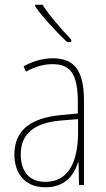

<svg xmlns="http://www.w3.org/2000/svg" viewBox="-20 -784 450 814"><path d="M160 -764H129V-757C163 -708 222 -646 264 -606H282V-616C241 -660 193 -713 160 -764ZM203 -537C162 -537 118 -524 80 -503L90 -480C133 -504 170 -512 203 -512C278 -512 310 -471 310 -351V-303L237 -296C113 -284 41 -234 41 -129C41 -53 82 10 172 10C258 10 294 -43 311 -96H313L315 0H336V-356C336 -486 295 -537 203 -537ZM237 -273 311 -279V-220C310 -98 271 -13 172 -13C106 -13 68 -55 68 -129C68 -219 127 -263 237 -273Z"/></svg>

Font: Noto Sans Thai Looped Condensed Thin
Style: Regular
Weight: 100
Width: 3
Designer: Sasikarn Vongin, Ben Mitchell
Foundry: The Fontpad Ltd
Version: Version 1.001